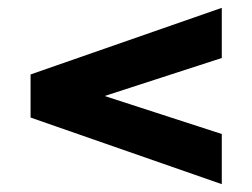

<svg xmlns="http://www.w3.org/2000/svg" viewBox="-20 -595 644 490"><path d="M546 -575V-447L247 -350L546 -253V-125L58 -295V-405Z"/></svg>

Font: Pathway Extreme 8pt Thin 12pt ExtraBold
Style: Regular
Weight: 800
Version: Version 1.001;gftools[0.9.26]